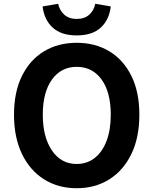

<svg xmlns="http://www.w3.org/2000/svg" viewBox="-20 -980 810 1014"><path d="M385 14Q287 14 212.5 -33Q138 -80 96 -167Q54 -254 54 -374Q54 -494 96 -579Q138 -664 212.5 -709Q287 -754 385 -754Q483 -754 557.5 -709Q632 -664 674 -579Q716 -494 716 -374Q716 -254 674 -167Q632 -80 557.5 -33Q483 14 385 14ZM385 -114Q440 -114 480.5 -146Q521 -178 543 -236.5Q565 -295 565 -374Q565 -493 516.5 -560Q468 -627 385 -627Q303 -627 254.5 -560Q206 -493 206 -374Q206 -256 254.5 -185Q303 -114 385 -114ZM385 -793Q303 -793 258 -834.5Q213 -876 205 -946L287 -960Q295 -924 320 -902Q345 -880 385 -880Q426 -880 451 -902Q476 -924 483 -960L565 -946Q557 -876 512.5 -834.5Q468 -793 385 -793Z"/></svg>

Font: Source Han Sans TC
Style: Bold
Weight: 700
Designer: Ryoko NISHIZUKA Ë•øÂ°öÊ∂ºÂ≠ê (kana, bopomofo & ideographs); Paul D. Hunt (Latin, Greek & Cyrillic); Sandoll Communicatio
Foundry: Adobe
Version: Version 2.004;hotconv 1.0.118;makeotfexe 2.5.65603